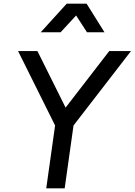

<svg xmlns="http://www.w3.org/2000/svg" viewBox="-20 -1022 731 1042"><path d="M231 0 279 -341 78 -745H183L336 -438L573 -745H691L379 -341L331 0ZM201 -847 342 -1002H450L547 -847H452L393 -938L309 -847Z"/></svg>

Font: Plus Jakarta Sans Medium
Style: Italic
Weight: 500
Italic angle: -8°
Designer: Gumpita Rahayu
Foundry: Tokotype
Version: Version 2.071; ttfautohint (v1.8.4.7-5d5b);gftools[0.9.29]